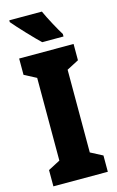

<svg xmlns="http://www.w3.org/2000/svg" viewBox="-138 -982 631 1036"><g transform="rotate(-15 177.0 -463.5)"><path d="M209 -927H27V-917C53 -885 136 -797 168 -767H287V-781C269 -809 226 -888 209 -927ZM329 0V-91L262 -126V-588L329 -623V-714H25V-623L92 -588V-126L25 -91V0Z"/></g></svg>

Font: Noto Sans Devanagari ExtraCondensed Black
Style: Regular
Weight: 900
Width: 2
Designer: Jelle Bosma - Monotype Design Team
Foundry: Monotype Imaging Inc.
Version: Version 2.004